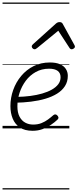

<svg xmlns="http://www.w3.org/2000/svg" viewBox="-20 -1011 610 1512"><path d="M237 19Q175 19 136.5 -7Q98 -33 80 -77Q62 -121 62 -175Q62 -241 84 -302.5Q106 -364 147 -413Q188 -462 245 -490.5Q302 -519 373 -519Q421 -519 452 -505.5Q483 -492 498.5 -468Q514 -444 514 -414Q514 -368 491.5 -333Q469 -298 429.5 -273.5Q390 -249 337.5 -233.5Q285 -218 224 -210.5Q163 -203 99 -202L115 -248Q169 -249 219 -255.5Q269 -262 312.5 -274.5Q356 -287 388.5 -305.5Q421 -324 439 -348Q457 -372 457 -403Q457 -436 434 -453Q411 -470 367 -470Q308 -470 261.5 -444Q215 -418 183 -375Q151 -332 134 -280Q117 -228 117 -174Q117 -124 134 -92Q151 -60 179 -45Q207 -30 241 -30Q278 -30 306.5 -41.5Q335 -53 358 -70Q381 -87 400 -104Q409 -111 416.5 -110Q424 -109 430 -103Q438 -96 440 -87Q442 -78 433 -69Q411 -48 380.5 -27.5Q350 -7 314.5 6Q279 19 237 19ZM252 -623Q244 -623 237 -630Q230 -637 230 -645Q230 -650 232.5 -654Q235 -658 239 -662L420 -825Q428 -832 435 -834.5Q442 -837 450 -837Q457 -837 463.5 -834Q470 -831 474 -823L564 -660Q567 -655 568.5 -651Q570 -647 570 -644Q570 -635 561 -629Q552 -623 545 -623Q539 -623 534.5 -626Q530 -629 527 -634L439 -769L274 -634Q267 -629 262.5 -626Q258 -623 252 -623ZM0 471H526V481H0ZM0 -20H526V0H0ZM0 -505H526V-500H0ZM0 -991H526V-981H0Z"/></svg>

Font: Playwrite IE Guides
Style: Regular
Weight: 400
Designer: Veronika Burian, José Scaglione
Foundry: TypeTogether
Version: Version 1.003